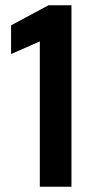

<svg xmlns="http://www.w3.org/2000/svg" viewBox="-20 -708 361 728"><path d="M131 0V-551L22 -503V-612L164 -688H251V0Z"/></svg>

Font: Saira Semi Condensed Medium
Style: Regular
Weight: 500
Width: 4
Designer: Hector Gatti with collaboration of the Omnibus-Type team
Foundry: Omnibus-Type
Version: Version 1.001; ttfautohint (v1.8)